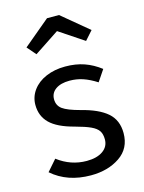

<svg xmlns="http://www.w3.org/2000/svg" viewBox="-121 -863 708 946"><g transform="rotate(-15 233.5 -390.0)"><path d="M417 -479 378 -421Q342 -444 309.5 -455Q277 -466 241 -466Q196 -466 170 -447.5Q144 -429 144 -397Q144 -365 168.5 -347Q193 -329 257 -312Q345 -290 388.5 -252Q432 -214 432 -148Q432 -70 371.5 -29Q311 12 224 12Q104 12 25 -57L74 -113Q141 -62 222 -62Q274 -62 304.5 -83.5Q335 -105 335 -142Q335 -169 324 -185.5Q313 -202 286 -214.5Q259 -227 207 -241Q123 -263 85.5 -300Q48 -337 48 -394Q48 -435 72.5 -468.5Q97 -502 140.5 -520.5Q184 -539 238 -539Q292 -539 335 -524Q378 -509 417 -479ZM79 -679 214 -792H275L411 -679L371 -634L245 -718L118 -634Z"/></g></svg>

Font: FiraGOUPP
Style: Medium
Weight: 400
Designer: bBox Type
Foundry: bBox Type GmbH
Version: Version 1.001